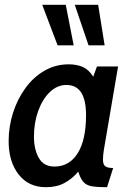

<svg xmlns="http://www.w3.org/2000/svg" viewBox="-20 -770 550 800"><path d="M171.5 10Q99 10 57.5 -43.2Q16 -96.5 16 -182Q16 -242.5 34.2 -299.8Q52.5 -357 85.8 -402.8Q119 -448.5 165 -475.2Q211 -502 267 -502Q299.5 -502 324.8 -491Q350 -480 368.5 -450.5L384 -493H472L413 -147Q409 -123.5 409 -105.5Q409 -84 418.8 -77Q428.5 -70 451.5 -70L426 10Q387.5 10 364.5 6.5Q341.5 3 328.5 -10.8Q315.5 -24.5 306 -55Q281.5 -25.5 249 -7.8Q216.5 10 171.5 10ZM207 -76Q268.5 -76 303.5 -131.2Q338.5 -186.5 338.5 -290.5Q338.5 -416 257 -416Q218.5 -416 187.8 -386.5Q157 -357 139.2 -307.8Q121.5 -258.5 121.5 -200.5Q121.5 -147.5 141.8 -111.8Q162 -76 207 -76ZM416 -581H349L291.5 -750H389ZM287 -581H220L156 -750H254Z"/></svg>

Font: Cabin Condensed Medium
Style: Italic
Weight: 500
Width: 3
Italic angle: -10°
Designer: Pablo Impallari
Foundry: Pablo Impallari. http://www.impallari.com Igino Marini. http://www.ikern.com
Version: Version 3.001; ttfautohint (v1.8.3)